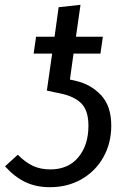

<svg xmlns="http://www.w3.org/2000/svg" viewBox="-20 -768 545 799"><path d="M443 -245Q443 -172 410 -113.5Q377 -55 319 -22Q261 11 188 11Q129 11 84 -11Q39 -33 1 -76L54 -124Q86 -92 117.5 -77.5Q149 -63 189 -63Q264 -63 306 -113.5Q348 -164 348 -245Q348 -303 323 -332.5Q298 -362 245 -376L175 -391L197 -545H120L130 -615H207L224 -738L315 -748L296 -615H408L398 -545H286L271 -437L297 -431Q358 -417 400.5 -372Q443 -327 443 -245Z"/></svg>

Font: Fira Sans
Style: Italic
Weight: 400
Italic angle: -8°
Designer: bBox Type GmbH & Carrois Corporate GbR & Edenspiekermann AG
Foundry: bBox Type GmbH & Carrois Corporate GbR & Edenspiekermann AG
Version: Version 4.301